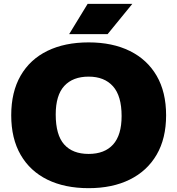

<svg xmlns="http://www.w3.org/2000/svg" viewBox="-20 -971 924 1001"><path d="M442 10Q318 10 227.5 -34.2Q137 -78.5 87.8 -163.5Q38.5 -248.5 38.5 -370Q38.5 -491.5 87.5 -576.5Q136.5 -661.5 227.2 -705.8Q318 -750 442 -750Q566.5 -750 657 -705.2Q747.5 -660.5 796.8 -575.8Q846 -491 846 -370Q846 -249 796.5 -164.2Q747 -79.5 656.5 -34.8Q566 10 442 10ZM442 -168.5Q525.5 -168.5 569.8 -217.8Q614 -267 614 -366Q614 -471 569 -521.2Q524 -571.5 442 -571.5Q360 -571.5 315.2 -523Q270.5 -474.5 270.5 -374Q270.5 -267.5 314.5 -218Q358.5 -168.5 442 -168.5ZM340.5 -793 437 -951H670L541 -793Z"/></svg>

Font: Encode Sans SmExp Black
Style: Regular
Weight: 900
Width: 6
Designer: Multiple Designers
Foundry: Impallari Type
Version: Version 3.002; ttfautohint (v1.8.3) -l 8 -r 50 -G 200 -x 14 